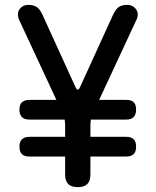

<svg xmlns="http://www.w3.org/2000/svg" viewBox="-20 -760 640 790"><path d="M300 10Q274 10 261 -2.5Q248 -15 248 -42V-116H100Q80 -116 70 -126Q60 -136 60 -157Q60 -177 70.5 -187Q81 -197 101 -197H248V-244Q248 -250 247.5 -256Q247 -262 246 -268H100Q80 -268 70 -278.5Q60 -289 60 -309Q60 -330 70.5 -339.5Q81 -349 101 -349H212L57 -682Q53 -694 54 -704.5Q55 -715 61 -723Q67 -731 76 -735.5Q85 -740 95 -740Q117 -740 130 -732Q143 -724 154 -701L290 -403Q295 -391 300 -391Q305 -391 310 -403L446 -701Q457 -724 470 -732Q483 -740 505 -740Q515 -740 524 -735.5Q533 -731 539 -723Q545 -715 546.5 -704.5Q548 -694 543 -682L388 -349H500Q520 -349 530 -339.5Q540 -330 540 -309Q540 -289 530 -278.5Q520 -268 500 -268H354Q353 -262 352.5 -256Q352 -250 352 -244V-197H500Q520 -197 530 -187Q540 -177 540 -157Q540 -136 530 -126Q520 -116 500 -116H352V-42Q352 -15 339 -2.5Q326 10 300 10Z"/></svg>

Font: Maple Mono NL Medium
Style: Regular
Weight: 500
Monospace: yes
Designer: subframe7536
Version: Version 7.000